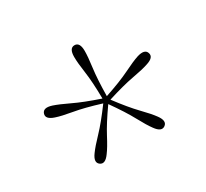

<svg xmlns="http://www.w3.org/2000/svg" viewBox="-102 -916 829 772"><g transform="rotate(-30 312.5 -530.5)"><path d="M465 -301.5Q445 -287 421.5 -320Q405.5 -341.5 382.2 -384.8Q359 -428 314 -491.5Q269 -428 246.2 -384.5Q223.5 -341 207.5 -320Q184 -287 164 -301.5Q144 -316 168 -348.5Q183.5 -370 217.5 -405.5Q251.5 -441 298 -504Q224 -527 175.5 -535.2Q127 -543.5 102 -552Q63.5 -564.5 71 -587.5Q78.5 -611 117 -598.5Q142.5 -590 186.8 -568.8Q231 -547.5 305 -522.5Q304 -600.5 297 -649Q290 -697.5 290 -724Q290 -764.5 314.5 -764.5Q339 -764.5 339 -724Q339 -697.5 332.5 -648.8Q326 -600 325 -522Q398.5 -546.5 442.5 -568.2Q486.5 -590 512 -598.5Q550.5 -610.5 558 -587.5Q566 -564 527 -552Q502 -543.5 453.5 -534.8Q405 -526 330.5 -502.5Q377 -440.5 411.2 -405.2Q445.5 -370 461 -348.5Q485 -316 465 -301.5Z"/></g></svg>

Font: Fraunces 9pt Thin
Style: Regular
Weight: 100
Version: Version 1.000;[b76b70a41]